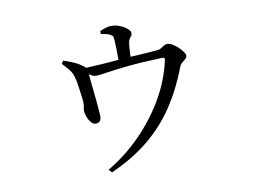

<svg xmlns="http://www.w3.org/2000/svg" viewBox="-71 -675 1142 847"><g transform="rotate(-10 500.0 -251.5)"><path d="M353 53Q436 4 503 -64.5Q570 -133 616 -212.5Q662 -292 681 -378Q683 -387 681 -389.5Q679 -392 671 -392Q578 -389 516 -382.5Q454 -376 419.5 -370.5Q385 -365 372 -365Q359 -365 348 -372.5Q337 -380 316 -393L317 -406Q342 -408 375.5 -409.5Q409 -411 443 -414Q477 -417 505 -419Q532 -421 561.5 -422.5Q591 -424 618 -426Q645 -428 662 -430Q670 -432 676.5 -436.5Q683 -441 690 -445Q697 -449 703 -449Q713 -449 725.5 -442Q738 -435 750 -424Q762 -413 770 -402Q778 -391 778 -384Q778 -376 771 -369.5Q764 -363 755.5 -356.5Q747 -350 744 -341Q708 -246 657.5 -170Q607 -94 536 -35.5Q465 23 366 67ZM334 -157Q322 -157 312.5 -168Q303 -179 297.5 -194Q292 -209 291 -221Q291 -227 293 -236.5Q295 -246 295 -257Q295 -266 293 -281.5Q291 -297 288.5 -315Q286 -333 283.5 -348.5Q281 -364 278 -373Q272 -396 259 -411.5Q246 -427 231 -443L239 -456Q258 -450 276 -442.5Q294 -435 309 -426Q327 -415 333 -407Q339 -399 340 -382Q341 -376 342.5 -356Q344 -336 347 -310Q350 -284 352.5 -258Q355 -232 356.5 -212Q358 -192 358 -186Q358 -172 352 -165Q346 -158 334 -157ZM480 -394Q480 -400 480 -421Q480 -442 479.5 -466Q479 -490 478 -504Q477 -517 475.5 -522Q474 -527 464 -532Q457 -536 446 -538.5Q435 -541 423 -543V-556Q437 -562 449.5 -566Q462 -570 475 -570Q494 -570 512.5 -562.5Q531 -555 544 -544Q557 -533 557 -525Q557 -513 549.5 -506Q542 -499 539 -481Q537 -465 535.5 -438Q534 -411 534 -395Z"/></g></svg>

Font: Noto Serif TC
Style: Regular
Weight: 400
Designer: Ryoko NISHIZUKA  (kana & ideographs); Frank Grießhammer (Latin, Greek & Cyrillic); Wenlong ZHANG  (bopomofo); Sandoll Co
Foundry: Adobe
Version: Version 2.003-H1;hotconv 1.1.1;makeotfexe 2.6.0